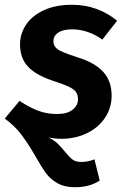

<svg xmlns="http://www.w3.org/2000/svg" viewBox="-25 -566 524 805"><path d="M443 -165Q443 -114 415.5 -72.5Q388 -31 339.5 -7.5Q291 16 232 16Q205 16 178 10Q202 22 216.5 36Q231 50 249 72Q267 94 280 103.5Q293 113 316 113Q344 113 371 102L393 191Q351 219 289 219Q246 219 216.5 202.5Q187 186 168.5 161Q150 136 124 90Q93 36 65.5 -0.5Q38 -37 -5 -69L57 -143Q96 -117 133 -102.5Q170 -88 214 -88Q257 -88 279.5 -106Q302 -124 302 -149Q302 -169 293 -181Q284 -193 262.5 -203Q241 -213 195 -228Q124 -252 91.5 -287.5Q59 -323 59 -380Q59 -424 84 -462Q109 -500 158.5 -523Q208 -546 277 -546Q333 -546 381 -528Q429 -510 466 -479L404 -400Q375 -421 342.5 -432Q310 -443 278 -443Q240 -443 219.5 -429.5Q199 -416 199 -393Q199 -378 208 -367.5Q217 -357 238 -348Q259 -339 302 -325Q373 -303 408 -264.5Q443 -226 443 -165Z"/></svg>

Font: Fira Sans SemiBold
Style: Italic
Weight: 600
Italic angle: -8°
Designer: bBox Type GmbH & Carrois Corporate GbR & Edenspiekermann AG
Foundry: bBox Type GmbH & Carrois Corporate GbR & Edenspiekermann AG
Version: Version 4.301